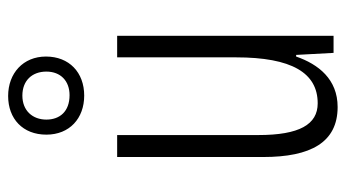

<svg xmlns="http://www.w3.org/2000/svg" viewBox="-209 -631 850 472"><g transform="rotate(-90 216.0 -395.0)"><path d="M217 -613C274 -613 313 -650 313 -707C313 -763 272 -800 216 -800C160 -800 121 -764 121 -706C121 -649 161 -613 217 -613ZM218 -649C178 -649 158 -673 158 -706C158 -740 180 -765 217 -765C254 -765 276 -741 276 -706C276 -671 253 -649 218 -649ZM364 -532H311V-240C311 -103 273 -39 198 -39C146 -39 120 -84 120 -185V-532H66V-173C66 -56 102 10 189 10C257 10 294 -37 313 -92H317L322 0H364Z"/></g></svg>

Font: Noto Sans Thai Looped ExtraCondensed Light
Style: Regular
Weight: 300
Width: 2
Designer: Sasikarn Vongin, Ben Mitchell
Foundry: The Fontpad Ltd
Version: Version 1.001